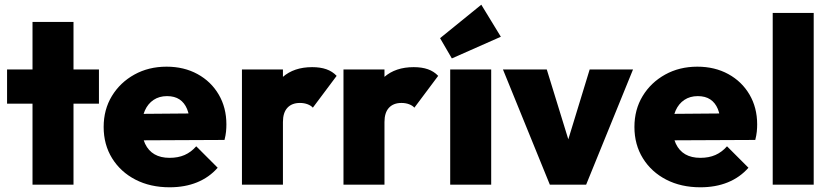

<svg xmlns="http://www.w3.org/2000/svg" viewBox="-20 -784 3525 815"><path d="M118 0V-691H292V0ZM10 -344V-489H400V-344Z M700 11Q618 11 555 -21.5Q492 -54 456 -112Q420 -170 420 -245Q420 -319 455 -376.5Q490 -434 550.5 -467.5Q611 -501 687 -501Q761 -501 818.5 -469.5Q876 -438 908.5 -382.5Q941 -327 941 -256Q941 -241 939.5 -225.5Q938 -210 933 -190L502 -188V-300L864 -303L786 -254Q785 -295 774 -321.5Q763 -348 742 -362Q721 -376 689 -376Q656 -376 632 -360Q608 -344 595 -315Q582 -286 582 -245Q582 -203 596 -173.5Q610 -144 636 -129Q662 -114 700 -114Q736 -114 763.5 -126Q791 -138 813 -163L904 -72Q868 -31 816.5 -10Q765 11 700 11Z M1007 0V-489H1181V0ZM1181 -266 1103 -332Q1132 -415 1180 -457Q1228 -499 1305 -499Q1340 -499 1365.5 -490Q1391 -481 1409 -462L1308 -327Q1300 -336 1285.5 -341.5Q1271 -347 1253 -347Q1219 -347 1200 -326.5Q1181 -306 1181 -266Z M1438 0V-489H1612V0ZM1612 -266 1534 -332Q1563 -415 1611 -457Q1659 -499 1736 -499Q1771 -499 1796.5 -490Q1822 -481 1840 -462L1739 -327Q1731 -336 1716.5 -341.5Q1702 -347 1684 -347Q1650 -347 1631 -326.5Q1612 -306 1612 -266Z M1891 0V-489H2065V0ZM1898 -536 1848 -622 2023 -764 2106 -628Z M2314 0 2115 -489H2301L2428 -77H2357L2483 -489H2667L2468 0Z M2953 11Q2871 11 2808 -21.5Q2745 -54 2709 -112Q2673 -170 2673 -245Q2673 -319 2708 -376.5Q2743 -434 2803.5 -467.5Q2864 -501 2940 -501Q3014 -501 3071.5 -469.5Q3129 -438 3161.5 -382.5Q3194 -327 3194 -256Q3194 -241 3192.5 -225.5Q3191 -210 3186 -190L2755 -188V-300L3117 -303L3039 -254Q3038 -295 3027 -321.5Q3016 -348 2995 -362Q2974 -376 2942 -376Q2909 -376 2885 -360Q2861 -344 2848 -315Q2835 -286 2835 -245Q2835 -203 2849 -173.5Q2863 -144 2889 -129Q2915 -114 2953 -114Q2989 -114 3016.5 -126Q3044 -138 3066 -163L3157 -72Q3121 -31 3069.5 -10Q3018 11 2953 11Z M3260 0V-729H3434V0Z"/></svg>

Font: Outfit ExtraBold
Style: Regular
Weight: 800
Designer: Rodrigo Fuenzalida
Foundry: fragTYPE
Version: Version 1.100;gftools[0.9.27]